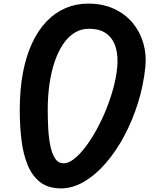

<svg xmlns="http://www.w3.org/2000/svg" viewBox="-20 -1034 864 1064"><path d="M317.5 10Q248 10 203.5 -24Q159 -58 134 -117.8Q109 -177.5 99.2 -256.2Q89.5 -335 89.5 -424Q89.5 -538.5 107.2 -631.8Q125 -725 158.5 -796.2Q192 -867.5 238.8 -916Q285.5 -964.5 343.5 -989.2Q401.5 -1014 468 -1014Q549.5 -1014 611.8 -985.2Q674 -956.5 715 -907.2Q756 -858 774.2 -795Q792.5 -732 785.5 -663.5Q775.5 -562.5 745 -464.8Q714.5 -367 668.8 -281.2Q623 -195.5 566.2 -130Q509.5 -64.5 446 -27.2Q382.5 10 317.5 10ZM333 -129Q359 -129 389.2 -152.2Q419.5 -175.5 451 -216.2Q482.5 -257 512 -309.8Q541.5 -362.5 566 -422Q590.5 -481.5 607.2 -542.5Q624 -603.5 629.5 -659.5Q635.5 -721.5 621.8 -770Q608 -818.5 571.5 -846.5Q535 -874.5 472 -874.5Q428.5 -874.5 392.8 -852.2Q357 -830 329.5 -789Q302 -748 283 -692Q264 -636 254.2 -568.8Q244.5 -501.5 244.5 -426.5Q244.5 -375 247.2 -322.5Q250 -270 259 -226Q268 -182 285.5 -155.5Q303 -129 333 -129Z"/></svg>

Font: Edu NSW ACT Cursive
Style: Regular
Weight: 400
Designer: Tina and Corey Anderson, Eben Sorkin, Mirko Velimirovic
Foundry: Sorkin Type Co.
Version: Version 2.000